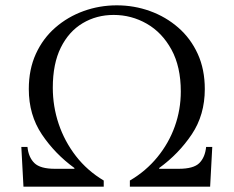

<svg xmlns="http://www.w3.org/2000/svg" viewBox="-20 -700 876 720"><path d="M753 -149H776L768 0H467V-23Q527 -58 570 -110.5Q613 -163 635.5 -226Q658 -289 658 -357Q658 -450 623 -514Q588 -578 530.5 -611Q473 -644 406 -644Q342 -644 290 -613Q238 -582 208 -521.5Q178 -461 178 -371Q178 -301 200 -235.5Q222 -170 264.5 -115Q307 -60 369 -23V0H68L60 -149H83Q87 -110 109 -88.5Q131 -67 186 -67H259V-70Q186 -123 137 -196Q88 -269 88 -366Q88 -440 114.5 -498Q141 -556 187.5 -596.5Q234 -637 293.5 -658.5Q353 -680 418 -680Q483 -680 542.5 -658.5Q602 -637 648.5 -596.5Q695 -556 721.5 -498Q748 -440 748 -366Q748 -269 699 -196Q650 -123 577 -70V-67H650Q706 -67 727.5 -88.5Q749 -110 753 -149Z"/></svg>

Font: Bona Nova SC
Style: Regular
Weight: 400
Designer: Mateusz Machalski
Foundry: Capitalics
Version: Version 4.001; ttfautohint (v1.8.4.7-5d5b)